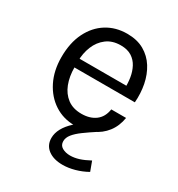

<svg xmlns="http://www.w3.org/2000/svg" viewBox="-166 -599 846 911"><g transform="rotate(30 257.0 -144.0)"><path d="M441.5 166Q410.5 183.5 376.2 193Q342 202.5 310.5 202.5Q261 202.5 231.2 180Q201.5 157.5 201.5 118Q201.5 91.5 215.8 65.2Q230 39 258.2 13.2Q286.5 -12.5 328.5 -37L379 -17.5Q342 6.5 314.8 26.5Q287.5 46.5 272.8 65Q258 83.5 258 103Q258 125.5 276.2 136Q294.5 146.5 319.5 146.5Q342.5 146.5 367.2 138.8Q392 131 422.5 114.5ZM267 12Q205 12 156.2 -19.8Q107.5 -51.5 79.2 -108Q51 -164.5 51 -238Q51 -316.5 79 -373Q107 -429.5 155.8 -459.8Q204.5 -490 267 -490Q321.5 -490 360 -468Q398.5 -446 422 -408.5Q445.5 -371 454.8 -323.8Q464 -276.5 460 -226H114V-274H408.5L385.5 -259Q387 -288.5 382.2 -318Q377.5 -347.5 364.5 -372.2Q351.5 -397 328 -412Q304.5 -427 268 -427Q222 -427 191 -403.5Q160 -380 144.5 -341.8Q129 -303.5 129 -259V-227Q129 -177 144.2 -137.5Q159.5 -98 190 -75Q220.5 -52 267 -52Q313.5 -52 343.5 -74.5Q373.5 -97 380 -141H461Q453.5 -93.5 427 -59.2Q400.5 -25 359.5 -6.5Q318.5 12 267 12Z"/></g></svg>

Font: Karla
Style: Regular
Weight: 400
Designer: Jonathan Pinhorn
Version: Version 2.004;gftools[0.9.33]